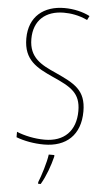

<svg xmlns="http://www.w3.org/2000/svg" viewBox="-62 -814 559 1023"><g transform="rotate(5 217.5 -302.5)"><path d="M389 -235C389 -350 326 -380 224 -427C145 -462 79 -495 79 -596C79 -695 142 -750 240 -750C275 -750 320 -744 366 -722L377 -744C341 -763 291 -775 241 -775C131 -775 52 -714 52 -596C52 -480 123 -444 211 -404C310 -360 362 -331 362 -235C362 -128 300 -67 196 -67C142 -67 87 -79 46 -96V-67C88 -51 141 -41 195 -41C313 -41 389 -108 389 -235ZM255 19V10H225C220 51 196 127 182 161V170H196C223 124 243 67 255 19Z"/></g></svg>

Font: Noto Sans Tamil UI Condensed Thin
Style: Regular
Weight: 100
Width: 3
Designer: Jelle Bosma - Monotype Design Team
Foundry: Monotype Imaging Inc.
Version: Version 2.004